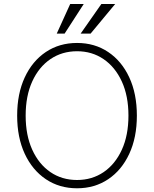

<svg xmlns="http://www.w3.org/2000/svg" viewBox="-20 -958 792 987"><path d="M683.6 -363.6Q683.6 -251.4 644.5 -167.3Q605.5 -83.1 536 -36.6Q466.6 9.9 376.1 9.9Q285.2 9.9 215.7 -36.8Q146.3 -83.5 107.2 -167.4Q68.2 -251.4 68.2 -363.6Q68.2 -476.2 107.2 -560.2Q146.3 -644.2 215.7 -690.7Q285.2 -737.2 376.1 -737.2Q466.6 -737.2 536 -690.7Q605.5 -644.2 644.5 -560.2Q683.6 -476.2 683.6 -363.6ZM640.3 -363.6Q640.3 -464.8 606.2 -539.1Q572.1 -613.3 512.6 -653.9Q453.1 -694.6 376.1 -694.6Q299 -694.6 239.3 -654.1Q179.7 -613.6 145.8 -539.4Q111.9 -465.2 111.9 -363.6Q111.9 -263.1 145.6 -188.7Q179.3 -114.3 238.8 -73.5Q298.3 -32.7 376.1 -32.7Q453.1 -32.7 512.8 -73.3Q572.4 -114 606.4 -188.4Q640.3 -262.8 640.3 -363.6ZM394.5 -785.2 501.1 -937.5H572.1L445.7 -785.2ZM271.7 -785.2 340.9 -937.5H410.5L312.1 -785.2Z"/></svg>

Font: Inter Extra Light BETA
Style: Regular
Weight: 200
Designer: Rasmus Andersson
Foundry: rsms
Version: Version 3.011;git-f93a4a705